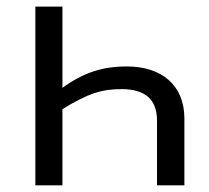

<svg xmlns="http://www.w3.org/2000/svg" viewBox="-20 -555 625 575"><path d="M532.2 0H450.2V-193.8C450.2 -256.8 415 -288.1 344.2 -288.1C287.1 -288.1 244.6 -276.4 167 -228V0H85.9V-535.2H167V-292C229 -336.9 285.6 -356 359.9 -356C465.8 -356 532.2 -298.3 532.2 -200.2Z"/></svg>

Font: OpenSansEmoji
Style: Regular
Weight: 400
Foundry: MorbZ
Version: Version 1.000;PS 001.000;hotconv 1.0.70;makeotf.lib2.5.58329